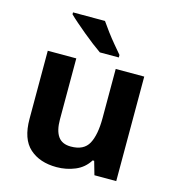

<svg xmlns="http://www.w3.org/2000/svg" viewBox="-114 -862 884 969"><g transform="rotate(15 328.5 -378.0)"><path d="M579 -546V0H465L445 -70H437Q411 -28 365.5 -9Q320 10 269 10Q181 10 128 -37.5Q75 -85 75 -190V-546H224V-227Q224 -169 245 -139Q266 -109 312 -109Q380 -109 405 -155.5Q430 -202 430 -289V-546ZM315 -766Q330 -744 350.5 -716.5Q371 -689 392.5 -663.5Q414 -638 430 -619V-606H331Q312 -619 286.5 -638.5Q261 -658 234.5 -680Q208 -702 185 -722Q162 -742 148 -756V-766Z"/></g></svg>

Font: Noto Sans Kannada
Style: Bold
Weight: 700
Designer: Jelle Bosma - Monotype Design Team
Foundry: Monotype Imaging Inc.
Version: Version 2.005; ttfautohint (v1.8.4.7-5d5b)